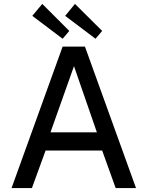

<svg xmlns="http://www.w3.org/2000/svg" viewBox="-20 -961 753 981"><path d="M196 -941 145 -880 300 -763 334 -803ZM363 -941 313 -880 468 -763 502 -803ZM39 0H143L213 -192H502L571 0H675L414 -723H300ZM238 -285 358 -623 475 -285Z"/></svg>

Font: United Sans Medium
Style: Regular
Weight: 500
Designer: Pablo Impallari, Rodrigo Fuenzalida (Modified by Dan O. Williams)
Version: Version 1.000;PS 001.000;hotconv 1.0.88;makeotf.lib2.5.64775